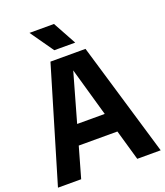

<svg xmlns="http://www.w3.org/2000/svg" viewBox="-168 -1062 1011 1174"><g transform="rotate(-20 338.0 -474.5)"><path d="M4 0 224.5 -740H452.5L672.5 0H520L463 -198.5H211.5L155 0ZM247.5 -326H427L337 -642ZM270.5 -797.5 164 -949H323.5L406.5 -797.5Z"/></g></svg>

Font: Encode Sans SemiCondensed SemiCondensed
Style: Bold
Weight: 700
Width: 4
Designer: Multiple Designers
Foundry: Impallari Type
Version: Version 3.000; ttfautohint (v1.8.3) -l 8 -r 50 -G 200 -x 14 